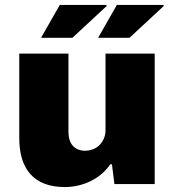

<svg xmlns="http://www.w3.org/2000/svg" viewBox="-20 -745 707 777"><path d="M146 -592H273L412 -721L410 -725H222ZM377 -592H504L643 -721L641 -725H453ZM242 12C314 12 387 -21 426 -80H433L443 0H606V-528H407V-218C407 -173 374 -135 324 -135C280 -135 257 -166 257 -210V-528H58V-186C58 -61 117 12 242 12Z"/></svg>

Font: Archivo Black
Style: Regular
Weight: 900
Designer: Hector Gatti
Foundry: Omnibus-Type
Version: Version 2.001